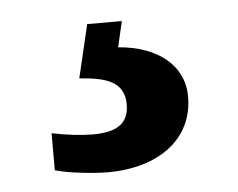

<svg xmlns="http://www.w3.org/2000/svg" viewBox="-32 -45 397 320"><g transform="rotate(-5 166.5 115.5)"><path d="M137 240C222 240 281 197 281 126C281 73 237 39 172 34L182 -9H124L103 80C146 83 178 91 178 130C178 164 155 175 117 175C99 175 73 172 49 167V229C73 236 116 240 137 240Z"/></g></svg>

Font: Noto Serif Hentaigana Bold
Style: Regular
Weight: 700
Designer: Kazuhiro Yamada
Foundry: nipponia
Version: Version 1.000